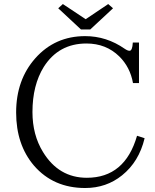

<svg xmlns="http://www.w3.org/2000/svg" viewBox="-20 -919 770 953"><path d="M669.9 -506.8H640.1Q626 -585.9 571.8 -639.2Q506.3 -703.1 409.2 -703.1Q271 -703.1 197.3 -586.9Q141.1 -496.1 141.1 -362.8Q141.1 -249.5 193.4 -164.6Q271.5 -36.6 411.1 -36.6Q600.1 -36.6 660.2 -245.1L697.8 -232.9Q669.9 -116.2 585.9 -48.8Q507.8 14.2 402.8 14.2Q245.1 14.2 148.9 -96.7Q60.1 -200.7 60.1 -360.8Q60.1 -522.5 155.3 -629.9Q252.9 -739.7 402.8 -739.7Q508.8 -739.7 599.1 -676.8Q613.3 -667 623 -667Q637.2 -667 639.2 -708H669.9ZM292 -898.9 405.3 -823.7 517.1 -898.9 541 -877.9 428.2 -772.9H381.8L269 -877.9Z"/></svg>

Font: I.Ming
Style: Regular
Weight: 400
Designer: Ichiten Fonts Project
Version: Version 5.10 Mar 24, 2018